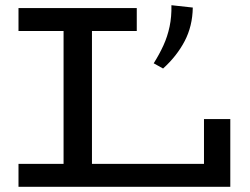

<svg xmlns="http://www.w3.org/2000/svg" viewBox="-20 -717 958 737"><path d="M51 0V-88H763V-260H864V0ZM224 -49V-631H333V-49ZM51 -598V-686H505V-598ZM638 -697 720 -688Q719 -617 689 -559.5Q659 -502 606 -454L570 -474Q592 -509 607.5 -543Q623 -577 631 -615Q639 -653 638 -697Z"/></svg>

Font: BioRhyme SemiExpanded
Style: Regular
Weight: 400
Width: 6
Designer: Aoife Mooney
Foundry: Aoife Mooney Type
Version: Version 1.600;gftools[0.9.33]